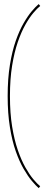

<svg xmlns="http://www.w3.org/2000/svg" viewBox="-20 -768 259 965"><path d="M174.5 177.5 182 168Q167 156 147.5 132.8Q128 109.5 107.5 73.2Q87 37 69.5 -13.8Q52 -64.5 41 -131.8Q30 -199 30 -285Q30 -371 41 -438.5Q52 -506 69.5 -556.8Q87 -607.5 107.5 -643.8Q128 -680 147.5 -703Q167 -726 182 -738L174.5 -747.5Q160 -735.5 140 -712Q120 -688.5 98.8 -651.8Q77.5 -615 59.2 -563Q41 -511 29.8 -442Q18.5 -373 18.5 -285Q18.5 -197.5 29.8 -128.5Q41 -59.5 59.2 -7.8Q77.5 44 98.8 80.8Q120 117.5 140 141.2Q160 165 174.5 177.5Z"/></svg>

Font: Anybody Thin
Style: Regular
Weight: 100
Designer: Tyler Finck
Foundry: Etcetera Type Company
Version: Version 1.114;gftools[0.9.25]